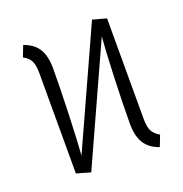

<svg xmlns="http://www.w3.org/2000/svg" viewBox="-104 -624 691 725"><g transform="rotate(-20 242.0 -261.5)"><path d="M435 -36 418 8Q378 -6 360 -35Q342 -64 342 -114Q342 -194 346.5 -305.5Q351 -417 355 -460L142 9L86 -7V-410Q86 -443 77.5 -459.5Q69 -476 48 -487L65 -531Q105 -517 123 -488Q141 -459 141 -409Q141 -335 137 -223Q133 -111 129 -63L342 -532L397 -517V-113Q397 -81 405.5 -64.5Q414 -48 435 -36Z"/></g></svg>

Font: Fira Sans Extra Condensed Light
Style: Regular
Weight: 300
Width: 1
Designer: Carrois Corporate & Edenspiekermann AG
Foundry: Carrois Corporate GbR & Edenspiekermann AG
Version: Version 4.203